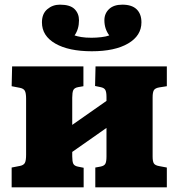

<svg xmlns="http://www.w3.org/2000/svg" viewBox="-20 -804 766 824"><path d="M30 0V-85L66 -92Q81 -95 86.5 -104.5Q92 -114 92 -140V-380Q92 -405 86.5 -414.5Q81 -424 66 -427L30 -434L32 -519H338V-434L315 -430Q299 -427 294.5 -417Q290 -407 290 -385V-268L437 -371V-388Q437 -409 432 -418Q427 -427 412 -430L388 -435L390 -519H696V-434L664 -429Q646 -426 640.5 -417Q635 -408 635 -386V-132Q635 -111 640.5 -102.5Q646 -94 664 -91L696 -85V0H389V-85L411 -89Q427 -92 432 -101Q437 -110 437 -132V-255L290 -152V-133Q290 -111 294.5 -101.5Q299 -92 314 -89L339 -84V0ZM374 -584Q275 -584 217.5 -617Q160 -650 160 -708Q160 -745 183 -764.5Q206 -784 237 -784Q281 -784 300 -765Q319 -746 319 -717Q319 -679 300 -652Q311 -648 329 -645Q347 -642 373 -642Q393 -642 414.5 -644.5Q436 -647 449 -652Q428 -680 428 -717Q428 -746 448 -765Q468 -784 505 -784Q546 -784 566.5 -764Q587 -744 587 -708Q587 -651 530 -617.5Q473 -584 374 -584Z"/></svg>

Font: Literata 12pt ExtraBold
Style: Regular
Weight: 800
Designer: Latin by Veronika Burian and Jose Scaglione. Greek by Irene Vlachou. Cyrillic by Vera Evstafieva.
Foundry: TypeTogether
Version: Version 3.002